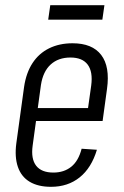

<svg xmlns="http://www.w3.org/2000/svg" viewBox="-20 -714 477 741"><path d="M177 7Q127 7 94.5 -12.5Q62 -32 49 -70Q36 -108 43 -161L73 -379Q81 -433 105.5 -470.5Q130 -508 169.5 -527.5Q209 -547 260 -547Q336 -547 370.5 -502Q405 -457 393 -371L376 -247H107L114 -297H330L315 -263L332 -384Q339 -437 318.5 -464.5Q298 -492 252 -492Q205 -492 175.5 -465Q146 -438 138 -386L106 -152Q99 -101 119.5 -74.5Q140 -48 186 -48Q227 -48 255 -70.5Q283 -93 295 -140L354 -136Q333 -66 287.5 -29.5Q242 7 177 7ZM383 -694 375 -638H166L174 -694Z"/></svg>

Font: Pathway Extreme Condensed ExtraLight
Style: Italic
Weight: 250
Width: 3
Italic angle: -8°
Version: Version 1.001;gftools[0.9.26]